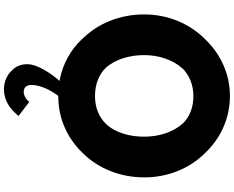

<svg xmlns="http://www.w3.org/2000/svg" viewBox="-126 -761 1184 972"><g transform="rotate(90 466.0 -275.0)"><path d="M175 -102 181 -95C233 -41 301 -2 381 14L390 16L384 22C355 56 305 126 305 178C305 213 317 237 334 254L341 261C365 286 402 297 431 297C486 297 523 269 544 248L552 240C559 233 563 229 567 224L563 220L496 169L493 172C493 172 490 175 487 179C479 186 463 197 444 197C436 197 427 194 420 188L419 187C415 181 410 171 410 160C410 101 449 44 464 24L466 22H468C579 22 677 -23 749 -96L756 -103C832 -180 878 -290 878 -413C878 -535 832 -643 756 -720L749 -727C676 -802 576 -847 466 -847C357 -847 258 -802 184 -727L176 -719C100 -642 53 -534 53 -413C53 -289 99 -179 175 -102ZM326 -606V-607C360 -640 407 -662 466 -662C525 -662 571 -643 606 -608V-607C650 -559 672 -485 672 -413C672 -341 653 -268 607 -219C573 -185 527 -164 466 -164C404 -164 356 -185 323 -219C279 -268 259 -341 259 -413C259 -484 281 -556 326 -606Z"/></g></svg>

Font: Hussar Woodtype
Style: Bd
Weight: 900
Foundry: Cannot Into Space Fonts
Version: Version 1.07